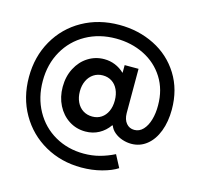

<svg xmlns="http://www.w3.org/2000/svg" viewBox="-120 -857 1163 1120"><g transform="rotate(15 461.5 -297.5)"><path d="M34.2 -297.9Q34.2 -420.9 90.1 -519Q146 -617.2 244.6 -672.4Q343.3 -727.5 466.8 -727.5Q582.5 -727.5 679 -679.2Q775.4 -630.9 832 -540.3Q888.7 -449.7 888.7 -329.1Q888.7 -255.9 866.7 -198Q844.7 -140.1 804.2 -107.7Q763.7 -75.2 710.9 -75.2Q683.6 -75.2 656.5 -84.2Q629.4 -93.3 608.9 -110.4Q588.4 -127.4 580.1 -150.4H576.2Q551.8 -115.2 515.1 -95.2Q478.5 -75.2 433.6 -75.2Q378.4 -75.2 334.2 -103.8Q290 -132.3 264.6 -182.1Q239.3 -231.9 239.3 -293Q239.3 -356 265.4 -406Q291.5 -456.1 335.7 -483.9Q379.9 -511.7 432.6 -511.7Q467.8 -511.7 498.8 -499Q529.8 -486.3 554.2 -462.9H555.7V-508.8H639.6V-241.2Q640.1 -202.6 658.7 -180.4Q677.2 -158.2 707 -158.2Q737.8 -158.2 760 -181.9Q782.2 -205.6 793.7 -245.1Q805.2 -284.7 804.7 -332Q804.7 -426.8 759.8 -498Q714.8 -569.3 637.9 -607.4Q561 -645.5 467.8 -645.5Q367.2 -645.5 287.6 -601.1Q208 -556.6 163.1 -477.3Q118.2 -397.9 118.2 -296.9Q118.2 -196.3 162.1 -116.7Q206.1 -37.1 283.7 7.3Q361.3 51.8 458 51.8Q508.3 51.8 553.2 39.8Q598.1 27.8 641.6 5.9L680.7 80.1Q646 103 588.1 118.4Q530.3 133.8 464.8 133.8Q343.8 133.8 245.4 78.4Q147 22.9 90.6 -75.4Q34.2 -173.8 34.2 -297.9ZM553.7 -293.9Q553.7 -331.1 540.5 -359.4Q527.3 -387.7 503.7 -402.8Q480 -418 449.2 -418Q418 -418 393.8 -402.1Q369.6 -386.2 356.2 -357.9Q342.8 -329.6 342.8 -293.9Q342.8 -257.8 356.2 -229.5Q369.6 -201.2 394 -185.5Q418.5 -169.9 450.2 -169.9Q481 -169.9 504.4 -185.3Q527.8 -200.7 540.8 -228.8Q553.7 -256.8 553.7 -293.9Z"/></g></svg>

Font: Reddit Sans Chocolate SemiBold
Style: Regular
Weight: 600
Designer: Stephen Hutchings
Foundry: Reddit
Version: Version 1.011